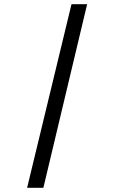

<svg xmlns="http://www.w3.org/2000/svg" viewBox="-20 -780 548 921"><path d="M110 121 323 -760H398L188 121Z"/></svg>

Font: Noto Serif Devanagari ExtraBold
Style: Regular
Weight: 800
Designer: Universal Thirst, Indian Type Foundry and the Monotype Design Team
Foundry: Monotype Imaging Inc.
Version: Version 2.004; ttfautohint (v1.8.4.7-5d5b)